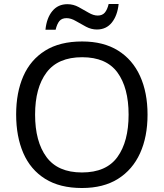

<svg xmlns="http://www.w3.org/2000/svg" viewBox="-20 -933 821 963"><path d="M720 -358Q720 -247 682.5 -164.5Q645 -82 572 -36Q499 10 391 10Q280 10 206.5 -36Q133 -82 97 -165Q61 -248 61 -359Q61 -469 97 -551Q133 -633 206.5 -679Q280 -725 392 -725Q499 -725 572 -679.5Q645 -634 682.5 -551.5Q720 -469 720 -358ZM156 -358Q156 -223 213 -145.5Q270 -68 391 -68Q513 -68 569 -145.5Q625 -223 625 -358Q625 -493 569 -569.5Q513 -646 392 -646Q271 -646 213.5 -569.5Q156 -493 156 -358ZM208 -784Q214 -843 242.5 -877.5Q271 -912 318 -912Q348 -912 374.5 -897.5Q401 -883 425 -869Q449 -855 470 -855Q493 -855 505.5 -869.5Q518 -884 525 -913H575Q569 -855 541 -820Q513 -785 466 -785Q438 -785 411.5 -799Q385 -813 360.5 -827.5Q336 -842 314 -842Q290 -842 278 -827.5Q266 -813 259 -784Z"/></svg>

Font: Noto Sans
Style: Regular
Weight: 400
Designer: Monotype Design Team
Foundry: Monotype Imaging Inc.
Version: Version 2.007